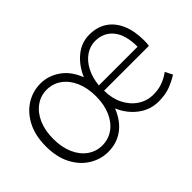

<svg xmlns="http://www.w3.org/2000/svg" viewBox="-89 -825 1115 1115"><g transform="rotate(-45 468.5 -267.0)"><path d="M291 13Q229 13 175 -20Q121 -53 88.5 -115.5Q56 -178 56 -266Q56 -355 89 -418Q122 -481 175.5 -514Q229 -547 292 -547Q356 -547 411.5 -508.5Q467 -470 496 -394Q526 -464 577.5 -505.5Q629 -547 693 -547Q756 -547 801 -517.5Q846 -488 870.5 -432Q895 -376 895 -298Q895 -288 894.5 -277.5Q894 -267 892 -256H524Q524 -192 549 -142.5Q574 -93 616.5 -65Q659 -37 710 -37Q753 -37 786.5 -49.5Q820 -62 850 -84L873 -39Q842 -19 801.5 -3Q761 13 704 13Q636 13 581 -28Q526 -69 496 -138Q466 -63 413 -25Q360 13 291 13ZM292 -38Q343 -38 383 -66.5Q423 -95 445.5 -146.5Q468 -198 468 -266Q468 -335 445.5 -386.5Q423 -438 383 -467Q343 -496 292 -496Q242 -496 202 -467Q162 -438 139.5 -386.5Q117 -335 117 -266Q117 -198 139.5 -146.5Q162 -95 202 -66.5Q242 -38 292 -38ZM524 -299H842Q842 -397 801 -447Q760 -497 691 -497Q649 -497 613 -472.5Q577 -448 553.5 -403.5Q530 -359 524 -299Z"/></g></svg>

Font: Noto Sans KR Thin Light
Style: Regular
Weight: 300
Version: Version 2.004-H2;hotconv 1.0.118;makeotfexe 2.5.65603